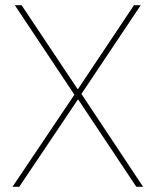

<svg xmlns="http://www.w3.org/2000/svg" viewBox="-20 -718 598 738"><path d="M28 0 266 -354 37 -698H63L278 -376H280L495 -698H521L293 -357L530 0H504L281 -335H279L54 0Z"/></svg>

Font: IBM Plex Sans Thin
Style: Regular
Weight: 250
Designer: Mike Abbink, Paul van der Laan, Pieter van Rosmalen
Foundry: Bold Monday
Version: Version 3.201